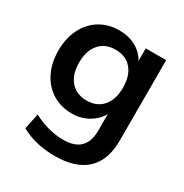

<svg xmlns="http://www.w3.org/2000/svg" viewBox="-171 -651 965 1009"><g transform="rotate(30 311.5 -147.0)"><path d="M556 -505V-16Q556 102 491 163Q426 224 300 224Q183 224 94 175L114 80Q206 128 297 128Q432 128 432 -6V-106Q409 -65 365 -39.5Q321 -14 266 -14Q200 -14 148.5 -45.5Q97 -77 68.5 -134.5Q40 -192 40 -266Q40 -340 68.5 -397.5Q97 -455 148.5 -486.5Q200 -518 266 -518Q322 -518 365.5 -494.5Q409 -471 432 -429V-505ZM432 -266Q432 -338 397 -379Q362 -420 299 -420Q237 -420 201.5 -379Q166 -338 166 -266Q166 -194 201.5 -153Q237 -112 299 -112Q361 -112 396.5 -153Q432 -194 432 -266Z"/></g></svg>

Font: Muli-Bold
Style: Bold
Weight: 700
Version: Version 2.000